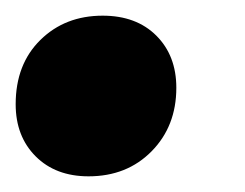

<svg xmlns="http://www.w3.org/2000/svg" viewBox="-23 -217 313 245"><path d="M202 -105Q202 -56 170.5 -24Q139 8 90 8Q48 8 22.5 -17.5Q-3 -43 -3 -84Q-3 -135 28.5 -166Q60 -197 108 -197Q151 -197 176.5 -171.5Q202 -146 202 -105Z"/></svg>

Font: Gontserrat Black
Style: Italic
Weight: 900
Italic angle: -11.3°
Designer: Julieta Ulanovsky
Foundry: Julieta Ulanovsky
Version: Version 6.001